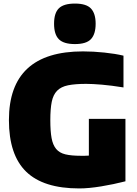

<svg xmlns="http://www.w3.org/2000/svg" viewBox="-20 -1042 767 1076"><path d="M400 -795Q337 -795 310 -822Q283 -849 283 -909Q283 -969 310 -995.5Q337 -1022 400 -1022Q464 -1022 490 -994Q516 -966 516 -909Q516 -851 490 -823Q464 -795 400 -795ZM424 14Q223 14 126.5 -80Q30 -174 30 -369Q30 -754 445 -754Q502 -754 564.5 -747.5Q627 -741 672 -730V-552Q604 -563 551 -567.5Q498 -572 463 -572Q401 -572 361.5 -564Q322 -556 300 -533.5Q278 -511 270 -471.5Q262 -432 262 -369Q262 -307 269 -268.5Q276 -230 294.5 -207.5Q313 -185 346.5 -177Q380 -169 433 -169Q443 -169 454.5 -169Q466 -169 478 -170V-376H683V-26Q617 -9 547 2.5Q477 14 424 14Z"/></svg>

Font: Encode Sans Normal
Style: Black
Weight: 900
Designer: Pablo Impallari, Andres Torresi
Foundry: Pablo Impallari, Andres Torresi
Version: Version 1.000; ttfautohint (v1.00) -l 8 -r 50 -G 200 -x 14 -